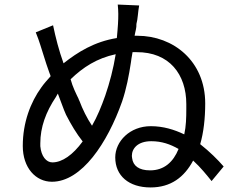

<svg xmlns="http://www.w3.org/2000/svg" viewBox="-20 -806 1040 843"><path d="M828 -101C861 -71 888 -37 909 -11L962 -75C936 -105 901 -140 859 -173C874 -224 881 -287 881 -352C881 -538 741 -649 583 -649H571C574 -668 580 -683 579 -701C585 -721 586 -757 591 -782L497 -786C500 -757 500 -734 498 -700C497 -682 495 -661 493 -639C394 -623 321 -577 259 -528C239 -583 224 -642 213 -695L137 -664C154 -623 161 -594 173 -558C179 -537 188 -512 197 -486L201 -476C201 -474 202 -472 202 -471C187 -454 174 -440 162 -423C114 -357 80 -268 80 -165C80 -69 137 -8 208 -8C339 -8 452 -179 516 -360C535 -416 546 -474 555 -533L557 -548C559 -558 560 -567 562 -577H579C724 -578 798 -479 798 -349V-328C798 -289 797 -252 789 -216C745 -237 697 -252 642 -252C550 -252 486 -185 486 -115C486 -34 546 17 641 17C730 17 789 -28 828 -101ZM328 -365 327 -366 325 -372C314 -395 299 -424 290 -458C345 -511 405 -550 488 -568C478 -505 461 -441 442 -386C425 -338 407 -294 384 -254C362 -287 343 -325 328 -365ZM157 -177C157 -247 181 -314 226 -381C229 -386 231 -391 234 -395C248 -360 258 -328 270 -302C292 -259 316 -219 343 -185C300 -126 253 -93 210 -93C183 -93 161 -120 157 -164V-175V-177ZM559 -122C559 -154 585 -186 644 -186C690 -186 727 -173 764 -152C741 -95 701 -58 639 -58C590 -58 564 -78 560 -112L559 -121V-122Z"/></svg>

Font: Glow Sans SC Normal Book
Style: Regular
Weight: 500
Designer: Ryoko NISHIZUKA (kana, bopomofo & ideographs); Paul D. Hunt (Latin, Greek & Cyrillic); Sandoll Communications, Soo-young
Version: Version 0.93